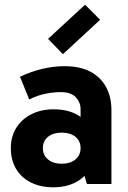

<svg xmlns="http://www.w3.org/2000/svg" viewBox="-20 -781 543 815"><path d="M206 14Q152 14 111 -6.5Q70 -27 48 -64.5Q26 -102 26 -152Q26 -202 49.5 -239Q73 -276 114 -296.5Q155 -317 207 -317Q278 -317 322.5 -284.5Q367 -252 383 -192L322 -200V-318Q322 -346 302 -368Q282 -390 237 -390Q209 -390 175 -383.5Q141 -377 104 -359L65 -455Q108 -476 156.5 -488Q205 -500 254 -500Q321 -500 365 -476Q409 -452 431 -410Q453 -368 453 -314V0H349L321 -93L383 -111Q366 -52 320.5 -19Q275 14 206 14ZM242 -86Q278 -86 300 -104Q322 -122 322 -152Q322 -183 300 -200.5Q278 -218 242 -218Q206 -218 184 -200.5Q162 -183 162 -152Q162 -122 184 -104Q206 -86 242 -86ZM247 -551 184 -616 341 -761 405 -697Z"/></svg>

Font: Gabarito SemiBold
Style: Regular
Weight: 600
Designer: Leandro Assis / Alvaro Franca / Felipe Casaprima
Foundry: Naipe Foundry
Version: Version 1.000